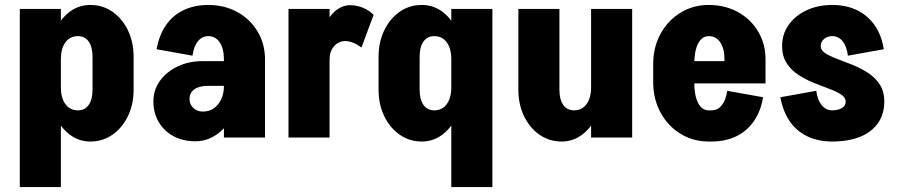

<svg xmlns="http://www.w3.org/2000/svg" viewBox="-20 -556 3629 776"><path d="M60 -2H226V200H60ZM226 -520V0H60V-520ZM520 -326V-194H354V-326ZM354 -194H520Q520 -134 497 -86.5Q474 -39 434.5 -11.5Q395 16 345 16L295 -110Q323 -110 338.5 -132Q354 -154 354 -194ZM180 -204H226Q226 -160 244.5 -135Q263 -110 295 -110L345 16Q298 16 260.5 -13Q223 -42 201.5 -91.5Q180 -141 180 -204ZM354 -326Q354 -366 338.5 -388Q323 -410 295 -410L345 -536Q395 -536 434.5 -508.5Q474 -481 497 -433.5Q520 -386 520 -326ZM180 -316Q180 -379 201.5 -429Q223 -479 260.5 -507.5Q298 -536 345 -536L295 -410Q263 -410 244.5 -385Q226 -360 226 -316Z M885 0V-327H1051V0ZM770 15 800 -105Q824 -105 843 -117.5Q862 -130 873.5 -153.5Q885 -177 885 -209L951 -219Q951 -152 926 -99Q901 -46 860 -15.5Q819 15 770 15ZM770 15Q719 15 680.5 -6Q642 -27 621 -63.5Q600 -100 600 -146L746 -156Q746 -134 761.5 -119.5Q777 -105 800 -105ZM600 -146Q600 -193 626.5 -229.5Q653 -266 698 -287.5Q743 -309 800 -309L820 -209Q785 -209 765.5 -195Q746 -181 746 -156ZM820 -209 800 -309H915V-209ZM885 -209V-317H951V-219ZM1051 -316H885Q885 -360 868 -385Q851 -410 821 -410V-536Q887 -536 939 -507.5Q991 -479 1021 -429Q1051 -379 1051 -316ZM758 -331 613 -357Q623 -414 650.5 -454Q678 -494 722 -515Q766 -536 822 -536V-410Q797 -410 780 -389.5Q763 -369 758 -331Z M1146 0V-520H1312V0ZM1266 -316Q1266 -379 1283 -428.5Q1300 -478 1329.5 -506.5Q1359 -535 1396 -535L1376 -390Q1348 -390 1330 -369Q1312 -348 1312 -316ZM1441 -364Q1425 -376 1408 -383Q1391 -390 1376 -390L1396 -535Q1421 -535 1446 -525Q1471 -515 1490 -496Z M1970 -2V200H1804V-2ZM1804 -520H1970V0H1804ZM1510 -326H1676V-194H1510ZM1676 -194Q1676 -154 1691.5 -132Q1707 -110 1735 -110L1685 16Q1635 16 1595.5 -11.5Q1556 -39 1533 -86.5Q1510 -134 1510 -194ZM1850 -204Q1850 -141 1828.5 -91.5Q1807 -42 1769.5 -13Q1732 16 1685 16L1735 -110Q1767 -110 1785.5 -135Q1804 -160 1804 -204ZM1676 -326H1510Q1510 -386 1533 -433.5Q1556 -481 1595.5 -508.5Q1635 -536 1685 -536L1735 -410Q1707 -410 1691.5 -388Q1676 -366 1676 -326ZM1850 -316H1804Q1804 -360 1785.5 -385Q1767 -410 1735 -410L1685 -536Q1732 -536 1769.5 -507.5Q1807 -479 1828.5 -429Q1850 -379 1850 -316Z M2535 -520V0H2369V-520ZM2241 -520V-193H2075V-520ZM2241 -194Q2241 -154 2256.5 -132Q2272 -110 2300 -110L2250 16Q2200 16 2160.5 -11.5Q2121 -39 2098 -86.5Q2075 -134 2075 -194ZM2415 -204Q2415 -141 2393.5 -91.5Q2372 -42 2334.5 -13Q2297 16 2250 16L2300 -110Q2332 -110 2350.5 -135Q2369 -160 2369 -204Z M2716 -219V-309H3074V-219ZM2845 16V-110H2855V16ZM2620 -223V-297H2786V-223ZM2908 -309V-317H3074V-309ZM3074 -316H2908Q2908 -360 2891 -385Q2874 -410 2844 -410V-536Q2910 -536 2962 -507.5Q3014 -479 3044 -429Q3074 -379 3074 -316ZM2919 -189 3064 -163Q3055 -107 3027 -66.5Q2999 -26 2955.5 -5Q2912 16 2855 16V-110Q2881 -110 2897.5 -131Q2914 -152 2919 -189ZM2620 -296Q2620 -365 2649.5 -419Q2679 -473 2730 -504.5Q2781 -536 2845 -536V-410Q2817 -410 2801.5 -380Q2786 -350 2786 -296ZM2620 -224H2786Q2786 -170 2801.5 -140Q2817 -110 2845 -110V16Q2781 16 2730 -15.5Q2679 -47 2649.5 -101.5Q2620 -156 2620 -224Z M3398 -145Q3398 -162 3379.5 -174Q3361 -186 3331.5 -197Q3302 -208 3269.5 -221Q3237 -234 3207.5 -253Q3178 -272 3159.5 -300.5Q3141 -329 3141 -370Q3141 -370 3157 -370Q3173 -370 3196 -370Q3219 -370 3242 -370Q3265 -370 3281 -370Q3297 -370 3297 -370Q3297 -353 3315.5 -341Q3334 -329 3363.5 -318Q3393 -307 3425.5 -294Q3458 -281 3487.5 -262Q3517 -243 3535.5 -215Q3554 -187 3554 -145Q3554 -145 3538 -145Q3522 -145 3499 -145Q3476 -145 3453 -145Q3430 -145 3414 -145Q3398 -145 3398 -145ZM3342 16V-110Q3368 -110 3383 -119.5Q3398 -129 3398 -145H3554Q3554 -95 3528.5 -58.5Q3503 -22 3456 -3Q3409 16 3342 16ZM3141 -370Q3141 -418 3167.5 -455.5Q3194 -493 3240 -514.5Q3286 -536 3344 -536V-410Q3324 -410 3310.5 -398.5Q3297 -387 3297 -370ZM3279 -189Q3284 -152 3301 -131Q3318 -110 3343 -110V16Q3287 16 3243 -5Q3199 -26 3171.5 -66.5Q3144 -107 3134 -163ZM3407 -331Q3402 -369 3385.5 -389.5Q3369 -410 3343 -410V-536Q3400 -536 3443.5 -515Q3487 -494 3515 -454Q3543 -414 3552 -357Z"/></svg>

Font: Akshar Light
Style: Regular
Weight: 300
Designer: Tall Chai
Foundry: Tall Chai
Version: Version 1.100